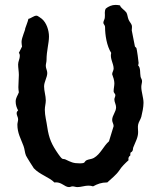

<svg xmlns="http://www.w3.org/2000/svg" viewBox="-20 -723 645 784"><path d="M566 -303C566 -325 557 -347 557 -368C557 -377 560 -384 560 -392C560 -399 555 -404 554 -410C551 -424 555 -446 544 -456C545 -459 546 -463 546 -466C546 -471 539 -522 537 -527L531 -533L518 -599C518 -606 520 -613 518 -620C516 -627 508 -635 505 -643C501 -652 501 -663 496 -672C489 -682 473 -690 470 -701C464 -702 458 -703 452 -703C437 -703 423 -697 412 -688C409 -683 408 -677 408 -671C408 -665 409 -658 408 -652C408 -644 402 -638 402 -630C402 -624 409 -621 409 -612C409 -580 416 -535 434 -507C428 -484 444 -464 444 -443C444 -435 438 -428 438 -420C442 -409 447 -395 447 -383C447 -372 444 -362 444 -351C444 -343 451 -341 451 -334C451 -328 447 -323 447 -317C447 -306 454 -296 454 -285C454 -266 438 -252 438 -233C438 -224 444 -217 444 -208C444 -207 426 -150 425 -146C402 -126 391 -94 363 -78C354 -73 343 -73 334 -69C321 -62 332 -56 305 -56C279 -56 270 -61 247 -72C243 -74 238 -73 234 -75C229 -78 222 -89 218 -94C191 -133 180 -157 173 -204C170 -227 163 -251 163 -275C163 -288 167 -300 167 -313C167 -332 160 -351 160 -370C160 -389 173 -407 173 -425C173 -435 167 -444 167 -454C167 -462 170 -470 170 -478C170 -516 180 -546 180 -574C180 -599 170 -630 151 -646C146 -649 135 -659 129 -659C118 -659 107 -648 96 -646C93 -632 87 -620 83 -607C84 -601 68 -569 68 -552C68 -546 69 -539 70 -533L57 -507C60 -504 61 -500 61 -495C61 -483 54 -472 54 -460C54 -446 57 -431 57 -417C57 -400 55 -384 55 -367C55 -360 56 -353 57 -346C52 -332 44 -324 44 -308C44 -295 48 -283 54 -272C50 -269 48 -265 48 -260C48 -252 54 -244 54 -236C54 -229 51 -221 51 -214C51 -179 65 -157 76 -127C81 -114 81 -100 86 -88C88 -83 115 -40 118 -36C142 -10 182 1 202 22C231 18 243 41 262 41C267 41 271 38 276 38C283 38 289 41 296 41C311 41 326 35 341 35C348 35 354 36 360 38C378 28 395 22 416 22H418C435 6 454 -8 467 -27C477 -43 491 -56 505 -69C503 -76 505 -84 512 -88V-90C512 -106 515 -97 521 -107C524 -112 522 -118 525 -123C533 -144 544 -161 544 -184C544 -194 542 -204 544 -214C546 -225 554 -235 557 -246C561 -262 566 -286 566 -303Z"/></svg>

Font: Margarine
Style: Regular
Weight: 400
Designer: Astigmatic (AOETI)
Foundry: Astigmatic (AOETI)
Version: Version 1.000